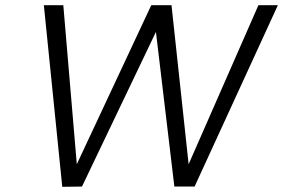

<svg xmlns="http://www.w3.org/2000/svg" viewBox="-20 -719 1091 740"><path d="M1051 -699 730 0H652L581 -596L296 0L220 1L149 -699H224L276 -86L563 -699H641L707 -86L976 -699Z"/></svg>

Font: Fz Poppins Light
Style: Italic
Weight: 300
Italic angle: -10°
Designer: Ninad Kale (Devanagari), Jonny Pinhorn (Latin)
Foundry: Indian Type Foundry
Version: Vit hóa bi Vntype.Com & FontZin.Com